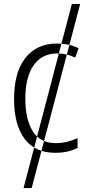

<svg xmlns="http://www.w3.org/2000/svg" viewBox="-20 -762 443 970"><path d="M385 -742 140 188H99L343 -742ZM259 10Q325 10 372 -15V-64Q347 -53 319.5 -46Q292 -39 262 -39Q182 -39 145 -99.5Q108 -160 108 -263Q108 -373 150 -432.5Q192 -492 269 -492Q318 -492 360 -471L377 -518Q331 -542 267 -542Q166 -542 108.5 -469.5Q51 -397 51 -262Q51 -132 104 -61Q157 10 259 10Z"/></svg>

Font: Noto Sans UI SemiCondensed Light
Style: Regular
Weight: 300
Width: 4
Designer: Monotype Design Team
Foundry: Monotype Imaging Inc.
Version: Version 1.901